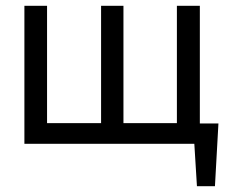

<svg xmlns="http://www.w3.org/2000/svg" viewBox="-20 -495 821 661"><path d="M64 -475V0H649L658 146H720L732 -70H668V-475H589V-71H405V-475H328V-71H142V-475Z"/></svg>

Font: Mint Spirit
Style: Regular
Weight: 400
Designer: HARENDAL Hirwen
Foundry: Arkandis Digital Foundry.
Version: Version 1.004;FFEdit